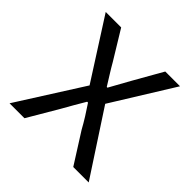

<svg xmlns="http://www.w3.org/2000/svg" viewBox="-148 -661 782 782"><g transform="rotate(45 243.0 -270.0)"><path d="M15 0H101L178 -131C197 -164 215 -197 234 -228H239C260 -197 281 -164 299 -131L382 0H471L292 -274L457 -540H372L302 -417C285 -387 269 -358 252 -327H248C229 -358 210 -387 193 -417L118 -540H29L194 -282Z"/></g></svg>

Font: ChiuKong Gothic CL Normal
Style: Regular
Weight: 350
Designer: Ryoko NISHIZUKA 西塚涼子 (kana, bopomofo & ideographs); Paul D. Hunt (Latin, Greek & Cyrillic); Sandoll Communications 산돌커뮤니
Foundry: Adobe
Version: Version 1.300